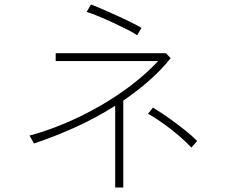

<svg xmlns="http://www.w3.org/2000/svg" viewBox="-20 -815 1040 855"><path d="M493 20V-344Q406 -289 312.5 -247Q219 -205 131 -176Q131 -177 126 -185.5Q121 -194 116.5 -202.5Q112 -211 111 -211Q189 -232 268.5 -265.5Q348 -299 424 -342.5Q500 -386 566.5 -437Q633 -488 684 -543H228V-578H719L740 -556Q697 -502 643 -455Q589 -408 529 -367V20ZM591 -658Q577 -668 547.5 -683Q518 -698 483.5 -714Q449 -730 417.5 -743Q386 -756 366 -762L385 -795Q402 -789 433 -775.5Q464 -762 499.5 -746Q535 -730 565 -715Q595 -700 610 -691ZM832 -158Q808 -184 775 -212Q742 -240 706.5 -265.5Q671 -291 639 -308L661 -336Q696 -315 734.5 -287.5Q773 -260 806 -233.5Q839 -207 858 -187Z"/></svg>

Font: Zen Kaku Gothic New Light
Style: Regular
Weight: 300
Designer: Yoshimichi Ohira
Foundry: Positype
Version: Version 1.002